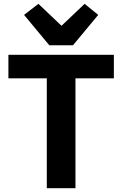

<svg xmlns="http://www.w3.org/2000/svg" viewBox="-20 -985 640 1005"><path d="M375 -575V0H225V-575H24V-698H576V-575ZM238 -748 106 -907 181 -965 302 -850 423 -965 494 -907 362 -748Z"/></svg>

Font: iA Writer Mono V
Style: Regular
Weight: 400
Designer: Mike Abbink, Paul van der Laan, Pieter van Rosmalen
Foundry: Bold Monday
Version: Version 2.000